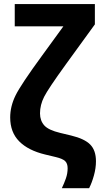

<svg xmlns="http://www.w3.org/2000/svg" viewBox="-20 -768 498 957"><path d="M288.3 169.9Q299.8 145.8 308.5 121.1Q317.1 96.4 317.1 70.6Q317.1 46.9 304.6 34.9Q292 22.9 258.3 14.9L205.3 2.2Q120.6 -18.1 75.7 -63.5Q30.8 -108.9 30.8 -182.4Q30.8 -237.8 57.4 -292.1Q84 -346.4 190.7 -492.2L304.4 -648.4L310.3 -636.7H53.5V-747.6H452.9V-646.5L309.3 -448.7Q220 -325.4 199.7 -285Q179.4 -244.6 179.4 -202.6Q179.7 -166.3 200.8 -142.8Q221.9 -119.4 280.3 -105.5L334.5 -92.5Q401.4 -76.4 429.8 -47.4Q458.3 -18.3 458.3 35.9Q458.3 70.1 448.2 106.3Q438.2 142.6 424.3 169.9Z"/></svg>

Font: RobotoFlex
Style: Regular
Weight: 400
Designer: Berlow after Robertson
Foundry: Google
Version: Version 2.136